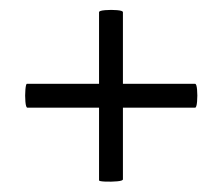

<svg xmlns="http://www.w3.org/2000/svg" viewBox="-20 -378 438 378"><path d="M34 -166Q31 -166 30 -178Q29 -190 30 -201.5Q31 -213 33 -213H364Q367 -213 368 -201.5Q369 -190 368 -178Q367 -166 364 -166ZM222 -25Q222 -22 210.5 -21Q199 -20 187 -20.5Q175 -21 175 -23V-354Q175 -357 187 -358Q199 -359 210.5 -358Q222 -357 222 -354Z"/></svg>

Font: Cormorant Garamond Light
Style: Bold Italic
Weight: 700
Italic angle: -10°
Version: Version 4.001